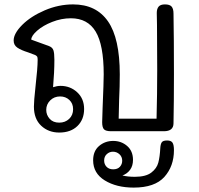

<svg xmlns="http://www.w3.org/2000/svg" viewBox="-20 -602 905 872"><path d="M122 -422 202 -393Q218 -387 222.5 -374Q227 -361 227 -330Q227 -275 221 -206Q239 -212 255 -212Q299 -212 330.5 -183Q362 -154 362 -107Q362 -59 331.5 -29.5Q301 0 249 0Q200 0 167 -31Q134 -62 134 -118Q134 -143 141 -206Q151 -294 151 -330Q151 -341 149 -344.5Q147 -348 140 -352Q128 -357 108 -364Q76 -374 59 -385.5Q42 -397 42 -418Q42 -450 81 -489Q120 -528 183 -555Q246 -582 312 -582Q417 -582 470.5 -505Q524 -428 524 -264Q524 -211 521 -149L519 -63H640H691Q694 -174 694 -287L693 -489L692 -543Q692 -562 700.5 -572Q709 -582 729 -582Q751 -582 759.5 -572Q768 -562 768 -540Q770 -426 770 -265Q770 -140 768 -42Q768 -6 724 -6H485Q461 -6 452.5 -14.5Q444 -23 444 -47L446 -112Q451 -232 451 -264Q451 -398 414.5 -458.5Q378 -519 302 -519Q259 -519 217 -502.5Q175 -486 148.5 -462.5Q122 -439 122 -422ZM190 -103Q190 -80 205.5 -62.5Q221 -45 249 -45Q276 -45 294 -62Q312 -79 312 -106Q312 -132 295 -148Q278 -164 253 -164Q226 -164 208 -146Q190 -128 190 -103ZM770 80Q770 153 726.5 201.5Q683 250 587 250Q509 250 456 217.5Q403 185 403 126Q403 84 430 61Q457 38 494 38Q531 38 557.5 61Q584 84 584 124Q584 151 571 169Q558 187 536 195Q560 201 592 201Q642 201 667 182Q692 163 699 136.5Q706 110 708 70Q709 53 714.5 44.5Q720 36 739 36Q757 36 763.5 46Q770 56 770 80ZM494 167Q514 167 524.5 155.5Q535 144 535 128Q535 110 522.5 98.5Q510 87 493 87Q477 87 465 98Q453 109 453 127Q453 144 464 155.5Q475 167 494 167Z"/></svg>

Font: Mali
Style: Regular
Weight: 400
Version: Version 1.000; ttfautohint (v1.6)